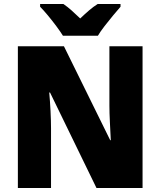

<svg xmlns="http://www.w3.org/2000/svg" viewBox="-20 -947 809 967"><path d="M698 0H466L232 -481H228Q232 -438 234.5 -387.5Q237 -337 237 -300V0H70V-714H302L535 -241H538Q536 -283 533.5 -331Q531 -379 531 -414V-714H698ZM297 -767Q284 -788 263.5 -815.5Q243 -843 221 -869.5Q199 -896 182 -913V-927H299Q321 -912 340.5 -894.5Q360 -877 384 -854Q408 -877 429 -895Q450 -913 472 -927H587V-913Q571 -895 549.5 -869Q528 -843 507 -816Q486 -789 473 -767Z"/></svg>

Font: Noto Sans Khmer UI SemiCondensed Black
Style: Regular
Weight: 900
Width: 4
Designer: Danh Hong and the Monotype Design Team
Foundry: Monotype Imaging Inc.
Version: Version 2.002; ttfautohint (v1.8.4.7-5d5b)